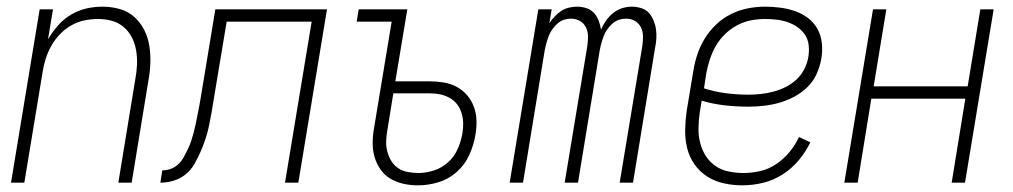

<svg xmlns="http://www.w3.org/2000/svg" viewBox="-20 -548 3040 576"><path d="M13 0 99 -520H139L124 -430Q137 -452 154 -471.5Q171 -491 193 -504Q215 -517 239 -522.5Q263 -528 287 -528Q314 -528 339 -521Q364 -514 382.5 -497.5Q401 -481 412.5 -458.5Q424 -436 428 -410.5Q432 -385 431 -358Q430 -331 425 -305L375 0H335L386 -311Q390 -332 391 -353.5Q392 -375 388.5 -396Q385 -417 376 -435Q367 -453 351.5 -466.5Q336 -480 316 -485.5Q296 -491 274 -491Q254 -491 234 -487Q214 -483 195 -472.5Q176 -462 160.5 -446Q145 -430 134.5 -411.5Q124 -393 117.5 -373Q111 -353 108 -333L53 0Z M835 0 915 -483H660L621 -249Q618 -229 614.5 -209.5Q611 -190 607 -170.5Q603 -151 596.5 -131.5Q590 -112 582 -93.5Q574 -75 563.5 -56.5Q553 -38 537 -25Q521 -12 501 -6Q481 0 461 0L467 -37Q480 -37 492.5 -41.5Q505 -46 515 -55.5Q525 -65 531.5 -77Q538 -89 544 -101.5Q550 -114 554 -126.5Q558 -139 561.5 -152Q565 -165 567.5 -177.5Q570 -190 572.5 -203Q575 -216 577.5 -228.5Q580 -241 582 -254L626 -520H961L875 0Z M1234 8Q1212 8 1191 3.5Q1170 -1 1152 -11.5Q1134 -22 1122 -39Q1110 -56 1104 -76Q1098 -96 1098 -118Q1098 -140 1102 -163L1155 -483H1050L1056 -520H1202L1166 -304H1269Q1290 -304 1311.5 -300.5Q1333 -297 1351 -287Q1369 -277 1382 -261.5Q1395 -246 1402 -226.5Q1409 -207 1409.5 -185.5Q1410 -164 1406 -142Q1401 -112 1387.5 -82.5Q1374 -53 1349.5 -31.5Q1325 -10 1294.5 -1Q1264 8 1234 8ZM1235 -29Q1258 -29 1281.5 -36.5Q1305 -44 1324 -61Q1343 -78 1353 -101Q1363 -124 1367 -147Q1370 -163 1369.5 -179Q1369 -195 1364.5 -209.5Q1360 -224 1351 -235.5Q1342 -247 1328.5 -254.5Q1315 -262 1300 -265Q1285 -268 1269 -268H1160L1142 -157Q1139 -140 1138.5 -124Q1138 -108 1142 -93Q1146 -78 1154 -65Q1162 -52 1174.5 -43.5Q1187 -35 1203 -32Q1219 -29 1235 -29Z M1509 0 1595 -520H1635L1628 -478Q1635 -489 1644 -498.5Q1653 -508 1663.5 -515Q1674 -522 1686.5 -525Q1699 -528 1711 -528Q1726 -528 1739.5 -523.5Q1753 -519 1762 -509Q1771 -499 1776 -486Q1781 -473 1783 -459Q1789 -473 1798 -486Q1807 -499 1819.5 -509Q1832 -519 1846.5 -523.5Q1861 -528 1876 -528Q1890 -528 1904 -523.5Q1918 -519 1926.5 -509.5Q1935 -500 1940.5 -487Q1946 -474 1948 -460Q1950 -446 1949 -431.5Q1948 -417 1945 -403L1879 0H1839L1907 -410Q1909 -424 1909 -438.5Q1909 -453 1903 -465.5Q1897 -478 1885 -485Q1873 -492 1858 -492Q1847 -492 1836.5 -488.5Q1826 -485 1817 -477Q1808 -469 1801.5 -459.5Q1795 -450 1791 -439.5Q1787 -429 1784 -418Q1781 -407 1779 -396L1714 0H1674L1742 -410Q1744 -424 1744 -438.5Q1744 -453 1738 -465.5Q1732 -478 1720 -485Q1708 -492 1693 -492Q1682 -492 1671.5 -488.5Q1661 -485 1652 -477Q1643 -469 1636.5 -459.5Q1630 -450 1626 -439.5Q1622 -429 1619 -418Q1616 -407 1614 -396L1549 0Z M2207 8Q2179 8 2151.5 2Q2124 -4 2101.5 -18.5Q2079 -33 2063.5 -55Q2048 -77 2041.5 -103.5Q2035 -130 2035.5 -158.5Q2036 -187 2040 -215L2060 -335Q2064 -361 2072.5 -386Q2081 -411 2095 -433.5Q2109 -456 2129 -475Q2149 -494 2173.5 -506Q2198 -518 2224 -523Q2250 -528 2275 -528Q2298 -528 2321 -525Q2344 -522 2365.5 -514.5Q2387 -507 2404.5 -493.5Q2422 -480 2432.5 -461Q2443 -442 2445.5 -418.5Q2448 -395 2444 -372Q2440 -349 2430 -326.5Q2420 -304 2402 -286.5Q2384 -269 2362 -257.5Q2340 -246 2317 -239.5Q2294 -233 2270.5 -230.5Q2247 -228 2225 -228Q2189 -228 2154 -232Q2119 -236 2085 -246L2079 -209Q2076 -187 2075.5 -164Q2075 -141 2080.5 -119.5Q2086 -98 2097.5 -80Q2109 -62 2126.5 -50Q2144 -38 2166 -33.5Q2188 -29 2211 -29Q2236 -29 2261.5 -35Q2287 -41 2309 -56Q2331 -71 2348.5 -92Q2366 -113 2377 -137L2411 -121Q2397 -92 2376 -67Q2355 -42 2327.5 -24.5Q2300 -7 2269 0.5Q2238 8 2207 8ZM2225 -264Q2243 -264 2262 -266Q2281 -268 2300 -273Q2319 -278 2337 -287Q2355 -296 2369.5 -309.5Q2384 -323 2393 -341Q2402 -359 2405 -377Q2408 -395 2406 -412.5Q2404 -430 2395 -443.5Q2386 -457 2372.5 -466.5Q2359 -476 2343 -481.5Q2327 -487 2310 -489Q2293 -491 2275 -491Q2254 -491 2233 -487Q2212 -483 2192 -472.5Q2172 -462 2155.5 -446Q2139 -430 2128 -411Q2117 -392 2110 -371Q2103 -350 2099 -329L2092 -283Q2123 -273 2156.5 -268.5Q2190 -264 2225 -264Z M2513 0 2599 -520H2639L2601 -289H2883L2921 -520H2961L2875 0H2835L2876 -252H2594L2553 0Z"/></svg>

Font: Iosevka Extralight
Style: Italic
Weight: 200
Italic angle: -9°
Monospace: yes
Designer: Belleve Invis
Foundry: Belleve Invis
Version: Version 32.5.0; ttfautohint (v1.8.4)